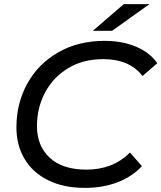

<svg xmlns="http://www.w3.org/2000/svg" viewBox="-20 -907 786 935"><path d="M60 -287Q60 -404 113 -500Q166 -596 263.5 -652Q361 -708 489 -708Q576 -708 643 -679.5Q710 -651 746 -599L674 -537Q611 -619 482 -619Q385 -619 312 -575Q239 -531 199.5 -456.5Q160 -382 160 -293Q160 -196 222.5 -138.5Q285 -81 401 -81Q530 -81 613 -164L671 -98Q623 -46 551.5 -19Q480 8 394 8Q290 8 215 -29Q140 -66 100 -132.5Q60 -199 60 -287ZM583 -887H708L526 -757H432Z"/></svg>

Font: Idrija
Style: Italic
Weight: 500
Italic angle: -11.3°
Designer: Julieta Ulanovsky
Foundry: Julieta Ulanovsky
Version: Version 7.200